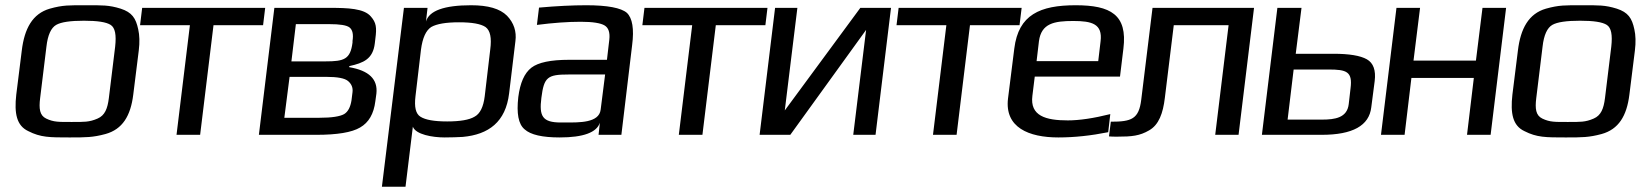

<svg xmlns="http://www.w3.org/2000/svg" viewBox="-20 -514 6255 732"><path d="M509 -321C513 -353 512 -380 507 -402C498 -445 483 -467 440 -481C395 -495 370 -494 307 -494C244 -494 220 -495 170 -481C104 -462 73 -405 63 -321L42 -153C34 -82 43 -35 88 -14C135 10 169 10 245 10C307 10 334 10 382 -3C447 -21 478 -72 488 -153ZM395 -140C390 -100 380 -74 352 -62C320 -48 300 -49 253 -49C205 -49 185 -48 156 -62C131 -74 128 -100 133 -140L157 -336C162 -381 175 -408 194 -419C213 -430 249 -435 300 -435C351 -435 385 -430 402 -419C419 -408 424 -381 419 -336Z M983 -418 991 -484H522L514 -418H704L653 0H743L794 -418Z M1409 -349 1411 -366C1417 -410 1414 -428 1394 -451C1368 -482 1306 -484 1238 -484H1026L967 0H1186C1265 0 1321 -9 1353 -28C1386 -47 1405 -80 1411 -128L1415 -157C1421 -212 1387 -245 1311 -258L1312 -262C1366 -274 1402 -289 1409 -349ZM1221 -280H1091L1108 -422H1235C1276 -422 1302 -418 1313 -409C1324 -400 1328 -383 1324 -358V-352C1316 -288 1292 -280 1221 -280ZM1320 -131C1316 -106 1307 -88 1292 -79C1276 -70 1245 -65 1198 -65H1064L1084 -221H1223C1266 -221 1294 -216 1307 -205C1320 -194 1326 -180 1324 -163Z M1675 10C1702 10 1725 9 1744 8C1843 -1 1908 -49 1921 -158L1945 -357C1950 -394 1939 -427 1913 -454C1886 -481 1841 -494 1776 -494C1673 -494 1616 -473 1604 -432L1610 -484H1520L1436 198H1526L1554 -31C1565 -1 1629 10 1675 10ZM1828 -147C1823 -106 1810 -80 1789 -69C1769 -57 1734 -51 1685 -51C1635 -51 1602 -57 1583 -69C1565 -80 1559 -106 1564 -147L1585 -325C1591 -370 1604 -398 1624 -411C1645 -423 1680 -429 1730 -429C1780 -429 1813 -423 1831 -411C1849 -398 1855 -370 1849 -325Z M2349 0 2390 -342C2398 -404 2391 -445 2370 -465C2348 -484 2296 -494 2215 -494C2162 -494 2102 -491 2035 -485L2027 -419C2089 -427 2145 -431 2194 -431C2240 -431 2270 -426 2285 -417C2300 -408 2306 -390 2303 -363L2294 -286H2149C2080 -286 2032 -276 2006 -256C1979 -235 1963 -198 1956 -144C1949 -82 1956 -41 1980 -21C2003 0 2048 10 2114 10C2204 10 2255 -9 2267 -46L2262 0ZM2044 -141C2054 -220 2067 -230 2148 -230H2287L2270 -96C2264 -45 2188 -47 2136 -47H2118C2048 -47 2035 -71 2044 -141Z M2898 -418 2906 -484H2437L2429 -418H2619L2568 0H2658L2709 -418Z M2993 0 3282 -400 3233 0H3318L3377 -484H3260L2972 -93L3020 -484H2935L2876 0Z M3867 -418 3875 -484H3406L3398 -418H3588L3537 0H3627L3678 -418Z M4081 -494C3945 -494 3863 -458 3847 -329L3823 -138C3810 -28 3902 10 4015 10C4077 10 4140 3 4205 -10L4213 -79C4149 -63 4095 -55 4051 -55C3967 -55 3906 -72 3916 -149L3925 -222H4250L4263 -329C4279 -458 4214 -494 4081 -494ZM4072 -434C4143 -434 4184 -423 4176 -357L4167 -281H3932L3941 -357C3950 -425 3999 -434 4072 -434Z M4215 -50 4208 6C4216 7 4226 7 4240 7C4295 7 4325 4 4361 -17C4398 -38 4414 -82 4421 -141L4455 -418H4664L4613 0H4702L4761 -484H4374L4331 -134C4322 -60 4294 -50 4215 -50Z M5019 0C5137 0 5200 -35 5208 -105L5221 -205C5226 -246 5216 -274 5191 -288C5166 -302 5124 -309 5064 -309H4920L4942 -484H4850L4791 0ZM5020 -58H4889L4912 -249H5045C5114 -249 5137 -241 5129 -178L5122 -117C5116 -65 5070 -58 5020 -58Z M5663 0 5722 -484H5632L5607 -283H5369L5394 -484H5304L5245 0H5335L5361 -217H5599L5573 0Z M6213 -321C6217 -353 6216 -380 6211 -402C6202 -445 6187 -467 6144 -481C6099 -495 6074 -494 6011 -494C5948 -494 5924 -495 5874 -481C5808 -462 5777 -405 5767 -321L5746 -153C5738 -82 5747 -35 5792 -14C5839 10 5873 10 5949 10C6011 10 6038 10 6086 -3C6151 -21 6182 -72 6192 -153ZM6099 -140C6094 -100 6084 -74 6056 -62C6024 -48 6004 -49 5957 -49C5909 -49 5889 -48 5860 -62C5835 -74 5832 -100 5837 -140L5861 -336C5866 -381 5879 -408 5898 -419C5917 -430 5953 -435 6004 -435C6055 -435 6089 -430 6106 -419C6123 -408 6128 -381 6123 -336Z"/></svg>

Font: Gamestation Display
Style: Italic
Weight: 400
Designer: Jonas Hecksher
Foundry: Jonas Hecksher, Playtypeª, e-types AS
Version: Version 1.003